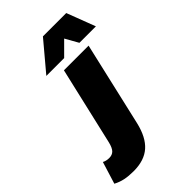

<svg xmlns="http://www.w3.org/2000/svg" viewBox="-424 -819 1112 1112"><g transform="rotate(-45 132.5 -263.0)"><path d="M-21 199Q-62 199 -93 192.5Q-124 186 -152 171L-110 35Q-92 45 -67 45Q-43 45 -28.5 30.5Q-14 16 -5 -21L106 -500H308L189 16Q167 110 116.5 154.5Q66 199 -21 199ZM11 -549 159 -725H350L417 -549H282L237 -629L157 -549Z"/></g></svg>

Font: Prodigy Sans ExtraBold
Style: Italic
Weight: 800
Italic angle: -13°
Designer: Wei Huang
Foundry: Wei Huang
Version: Version 1.003; ttfautohint (v1.8.3)